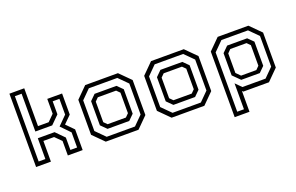

<svg xmlns="http://www.w3.org/2000/svg" viewBox="-104 -1117 2651 1722"><g transform="rotate(-20 1221.5 -255.5)"><path d="M62.5 0V-700H204V-339H306L365.5 -398.5V-540H507V-339L436.5 -269L507 -197.5V0H365.5V-138.5L306 -197.5H204V0ZM101 -38.8H165.2V-237.2H325L403.8 -157.2V-38.8H468V-183.2L384.5 -269.2L468 -352.8V-503H403.8V-378.8L326 -301.5H165.2V-662.2H101Z M727.5 0 624.5 -103V-437L727.5 -540H1040L1143 -437V-103L1040 0ZM750.2 -38.2H1020.2L1104.2 -122.2V-417.8L1020.2 -501.8H748.2L663.8 -417.2V-124.8ZM781.8 -102.5 728 -155.8V-386.2L779.8 -437.5H988.8L1040 -386.8V-153.2L988.8 -102.5ZM796.5 -141.5H971L1001.5 -172V-368L971 -398.5H796.5L766 -368V-172Z M1356 0 1253 -103V-437L1356 -540H1668.5L1771.5 -437V-103L1668.5 0ZM1378.8 -38.2H1648.8L1732.8 -122.2V-417.8L1648.8 -501.8H1376.8L1292.2 -417.2V-124.8ZM1410.2 -102.5 1356.5 -155.8V-386.2L1408.2 -437.5H1617.2L1668.5 -386.8V-153.2L1617.2 -102.5ZM1425 -141.5H1599.5L1630 -172V-368L1599.5 -398.5H1425L1394.5 -368V-172Z M1889 189V-437L1992 -540H2285L2388 -437V-103L2285 0H2040L2030.5 -10V189ZM1927.2 150.8H1991.5V-96.8L2046.8 -41.2H2267.5L2351.5 -125.2V-417.8L2267.5 -501.8H2013.8L1927.2 -415.2ZM2070.5 -141.5H2216L2246.5 -172V-368L2216 -399H2061L2030.5 -368V-181.5ZM2059 -105.5 1991.5 -172.5V-384.5L2045.2 -437.5H2236L2287.2 -387V-156.2L2236 -105.5Z"/></g></svg>

Font: Tourney Thin
Style: Regular
Weight: 100
Designer: Tyler Finck
Foundry: Etcetera Type Co
Version: Version 1.015